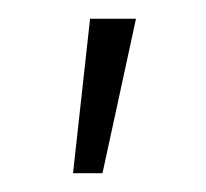

<svg xmlns="http://www.w3.org/2000/svg" viewBox="-20 -788 219 204"><path d="M57.6 -604 75.7 -768.1H124.5L88.9 -604Z"/></svg>

Font: Inter Tight ExtraLight
Style: Regular
Weight: 250
Designer: Rasmus Andersson
Foundry: rsms
Version: Version 3.004